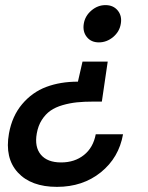

<svg xmlns="http://www.w3.org/2000/svg" viewBox="-20 -581 578 752"><path d="M461.9 -55.2Q445.8 36.6 375 93.8Q304.2 150.9 203.1 150.9Q101.6 150.9 49.8 94.5Q-2 38.1 15.1 -58.1Q27.3 -126.5 66.7 -173.1Q106 -219.7 161.1 -240.5Q216.3 -261.2 285.2 -261.2L303.2 -339.8H401.9L378.9 -183.1H346.2Q309.6 -183.1 281.2 -180.2Q252.9 -177.2 225.1 -169.2Q197.3 -161.1 177.7 -147.5Q158.2 -133.8 143.8 -111.3Q129.4 -88.9 124 -58.1Q114.7 -5.4 140.1 24.9Q165.5 55.2 219.2 55.2Q272.5 55.2 308.8 26.1Q345.2 -2.9 355 -55.2ZM393.1 -561Q423.8 -561 441.2 -539.8Q458.5 -518.6 453.1 -487.8Q448.2 -457 423.1 -436Q397.9 -415 367.2 -415Q336.9 -415 320.1 -436Q303.2 -457 308.1 -487.8Q313 -518.6 337.9 -539.8Q362.8 -561 393.1 -561Z"/></svg>

Font: SVN-Poppins Medium
Style: Italic
Weight: 500
Italic angle: -10°
Designer: Ninad Kale (Devanagari), Jonny Pinhorn (Latin)
Foundry: Indian Type Foundry
Version: Version 3.002 2017